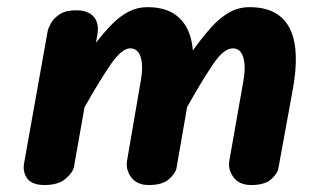

<svg xmlns="http://www.w3.org/2000/svg" viewBox="-20 -530 924 550"><path d="M108 0Q72 0 58.2 -18.5Q44.5 -37 49 -62.5L116.5 -440.5Q118 -449 125.8 -463.2Q133.5 -477.5 150.8 -489Q168 -500.5 198 -500.5Q232.5 -500.5 248.5 -482Q264.5 -463.5 259 -432L255 -407.5Q278.5 -438 301.2 -461Q324 -484 348.8 -496.8Q373.5 -509.5 402.5 -509.5Q442 -509.5 469.5 -495.5Q497 -481.5 513 -454Q529 -426.5 532.5 -385.5Q559 -422.5 584 -450.5Q609 -478.5 636 -494Q663 -509.5 695 -509.5Q750 -509.5 782.2 -483.5Q814.5 -457.5 823.8 -405.8Q833 -354 819 -275.5L777.5 -48Q775 -33 756.8 -16.5Q738.5 0 699.5 0Q665.5 0 649 -22.2Q632.5 -44.5 637 -70L677 -297Q682.5 -327 680.2 -348.2Q678 -369.5 669.8 -380.5Q661.5 -391.5 647 -391.5Q621 -391.5 589.8 -345.2Q558.5 -299 516 -223.5L485.5 -48Q482.5 -33 463.8 -16.5Q445 0 406.5 0Q372 0 355.8 -22.2Q339.5 -44.5 344 -70L383 -297Q388.5 -327 386.5 -348.2Q384.5 -369.5 376 -380.5Q367.5 -391.5 353 -391.5Q328.5 -391.5 296.8 -345Q265 -298.5 222 -222.5L192 -52.5Q189.5 -37 168.5 -18.5Q147.5 0 108 0Z"/></svg>

Font: Edu AU VIC WA NT Hand
Style: Bold
Weight: 700
Version: Version 1.001